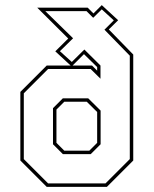

<svg xmlns="http://www.w3.org/2000/svg" viewBox="-20 -730 600 750"><path d="M162.5 0 59.5 -103V-371L162.5 -474H256L196 -529.5L246.5 -579.5L125.5 -700H322.5L345 -677.5L377.5 -710L441.5 -651L405 -615L500.5 -517V-103L397.5 0ZM225.5 -128 187 -166.5V-307.5L225.5 -346H324.5L373 -298V-166.5L334.5 -128ZM231 -141.5H329L359.5 -172V-292.5L319 -332.5H231L200.5 -302V-172ZM168 -13.5H392L487 -108.5V-512.5L388 -614L424.5 -650.5L377.5 -693.5L344 -660.5L318 -686.5H157L265.5 -580.5L214 -530L260.5 -488L309.5 -536.5L372.5 -474V-422.5L334 -460.5H168L73 -365.5V-108.5ZM359.5 -454V-468L308 -518.5L263.5 -474H339.5Z"/></svg>

Font: Tourney Thin
Style: Regular
Weight: 100
Designer: Tyler Finck
Foundry: Etcetera Type Co
Version: Version 1.015